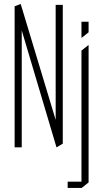

<svg xmlns="http://www.w3.org/2000/svg" viewBox="-20 -725 521 945"><path d="M289 -19 254 -63V-701H289ZM52 0V-693L87 -640V0ZM258 0 52 -693V-694L81 -705H82L289 -19V-18L259 0ZM381 200V-476L415 -503H416V173L382 200ZM313 200V169H381V200ZM381 -539V-618H416V-566L382 -539Z"/></svg>

Font: Foldit ExtraLight
Style: Regular
Weight: 250
Version: Version 1.003